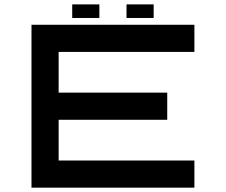

<svg xmlns="http://www.w3.org/2000/svg" viewBox="-20 -864 1040 884"><path d="M250 -125H875V0H125V-750H875V-625H250V-437.5H750V-312.5H250ZM687.5 -781.2H562.5V-843.8H687.5ZM437.5 -781.2H312.5V-843.8H437.5Z"/></svg>

Font: Xanmono
Style: Regular
Weight: 400
Designer: GGBotNet
Foundry: GGBotNet
Version: 1.00